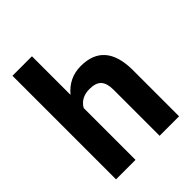

<svg xmlns="http://www.w3.org/2000/svg" viewBox="-211 -866 983 983"><g transform="rotate(-45 280.0 -375.0)"><path d="M191.9 -470.7Q248 -538.1 333 -538.1Q504.9 -538.1 507.3 -338.4V0H366.2V-334.5Q366.2 -379.9 346.7 -401.6Q327.1 -423.3 281.7 -423.3Q219.7 -423.3 191.9 -375.5V0H50.8V-750H191.9Z"/></g></svg>

Font: Shabnam FD
Style: Bold
Weight: 700
Foundry: DejaVu fonts team - Redesigned by Saber Rastikerdar - Based on Vazir font
Version: Version 5.00;October 20, 2019;FontCreator 12.0.0.2547 64-bit